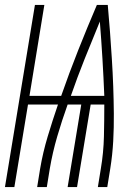

<svg xmlns="http://www.w3.org/2000/svg" viewBox="-34 -755 554 775"><path d="M-14 0 107 -735H145L85 -368H213Q245 -460 281.5 -552Q318 -644 357 -735H401Q406 -681 410 -626.5Q414 -572 417.5 -517Q421 -462 423 -407Q425 -352 425.5 -296.5Q426 -241 423 -185.5Q420 -130 411 -74L399 0H361L373 -74Q384 -139 385.5 -204Q387 -269 387 -333H332L277 0H239L294 -333H239Q216 -269 197 -204Q178 -139 167 -74L155 0H116L128 -74Q139 -139 158.5 -204Q178 -269 200 -333H79L24 0ZM252 -368H387Q384 -443 379.5 -518Q375 -593 369 -668Q338 -593 308 -518Q278 -443 252 -368Z"/></svg>

Font: Iosevka Term Curly Extralight
Style: Italic
Weight: 200
Italic angle: -9°
Designer: Belleve Invis
Foundry: Belleve Invis
Version: Version 32.3.0